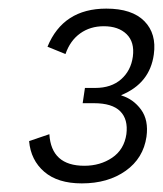

<svg xmlns="http://www.w3.org/2000/svg" viewBox="-20 -755 380 448"><path d="M228 -734.9Q288.1 -734.9 316.9 -705.6Q345.7 -676.3 338.9 -627.9Q329.6 -560.5 263.2 -533.2V-532.2Q291 -523.9 309.1 -499.3Q327.1 -474.6 321.8 -436Q314.5 -385.7 273.2 -356.4Q231.9 -327.1 170.9 -327.1Q114.7 -327.1 83.3 -354.2Q51.8 -381.3 47.9 -425.8L95.2 -441.9Q99.6 -368.2 176.8 -368.2Q213.9 -368.2 241.7 -387Q269.5 -405.8 274.9 -441.9Q279.3 -476.6 260.5 -495.4Q241.7 -514.2 199.2 -514.2H172.9L178.2 -549.8H202.1Q239.7 -549.8 262.7 -570.1Q285.6 -590.3 290 -623Q294.4 -656.7 275.4 -675.3Q256.3 -693.8 222.2 -693.8Q190.4 -693.8 167 -677Q143.6 -660.2 132.8 -628.9L90.8 -646Q127.4 -734.9 228 -734.9Z"/></svg>

Font: Human Sans Light
Style: Italic
Weight: 300
Italic angle: -8°
Designer: Tim Radville
Foundry: Continuum
Version: Version 1.000;FEAKit 1.0